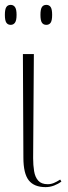

<svg xmlns="http://www.w3.org/2000/svg" viewBox="-34 -758 278 788"><path d="M153 10Q106 10 84 -18Q62 -46 62 -111L60 -536H105L102 -109Q102 -80 106 -55.5Q110 -31 123 -16.5Q136 -2 162 -2Q175 -2 187 -7Q199 -12 213 -21L218 -13Q205 -3 188 3.5Q171 10 153 10ZM156 -656Q144 -656 138 -665Q132 -674 132 -697Q132 -720 138 -729Q144 -738 156 -738Q168 -738 174 -729Q180 -720 180 -697Q180 -674 174 -665Q168 -656 156 -656ZM10 -656Q-2 -656 -8 -665Q-14 -674 -14 -697Q-14 -720 -8 -729Q-2 -738 10 -738Q21 -738 27.5 -729Q34 -720 34 -697Q34 -674 27.5 -665Q21 -656 10 -656Z"/></svg>

Font: Noto Serif Display Condensed ExtraLight
Style: Regular
Weight: 200
Width: 3
Designer: Monotype Design Team
Foundry: Monotype Imaging Inc.
Version: Version 2.009